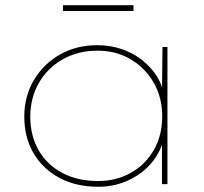

<svg xmlns="http://www.w3.org/2000/svg" viewBox="-20 -705 782 735"><path d="M357 10Q271 10 207.5 -24Q144 -58 108.5 -118.5Q73 -179 73 -258Q73 -337 110 -399Q147 -461 210 -496.5Q273 -532 352 -532Q403 -532 447.5 -516.5Q492 -501 526 -473.5Q560 -446 581.5 -411.5Q603 -377 607 -338L600 -340L602 -525H621V0H600V-180L611 -189Q603 -147 581 -110.5Q559 -74 524.5 -47Q490 -20 447.5 -5Q405 10 357 10ZM356 -12Q425 -12 481 -43.5Q537 -75 569 -131Q601 -187 601 -260Q601 -331 569 -387.5Q537 -444 481 -477.5Q425 -511 354 -511Q278 -511 219.5 -477.5Q161 -444 128.5 -387Q96 -330 96 -258Q96 -186 127.5 -130.5Q159 -75 217.5 -43.5Q276 -12 356 -12ZM221 -663V-685H491V-663Z"/></svg>

Font: Lexend Exa Thin
Style: Regular
Weight: 250
Designer: Bonnie Shaver-Troup, Thomas Jockin
Foundry: Lexend
Version: Version 1.007